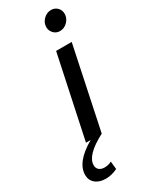

<svg xmlns="http://www.w3.org/2000/svg" viewBox="-325 -763 816 1035"><g transform="rotate(-30 83.5 -246.0)"><path d="M185 -591Q162 -591 146.5 -607.5Q131 -624 131 -646Q131 -673 151.5 -693.5Q172 -714 199 -714Q222 -714 237.5 -698.5Q253 -683 253 -660Q253 -632 232.5 -611.5Q212 -591 185 -591ZM2 222Q-38 222 -62 202Q-86 182 -86 149Q-86 69 34 0H5L113 -509H210L103 0Q-20 64 -20 126Q-20 145 -7.5 155.5Q5 166 26 166Q50 166 70 155L75 204Q59 212 40 217Q21 222 2 222Z"/></g></svg>

Font: Red Hat Display Medium
Style: Italic
Weight: 500
Italic angle: -12°
Designer: Pentagram, MCKL
Foundry: Pentagram, MCKL
Version: Version 1.023; ttfautohint (v1.8.3)